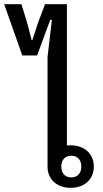

<svg xmlns="http://www.w3.org/2000/svg" viewBox="-92 -889 496 921"><path d="M247 12C312 12 358 -28 358 -90C358 -152 312 -192 247 -192C241 -192 235 -191 229 -191V-869H124L88 -773L63 -696H60L40 -773L11 -869H-72L15 -623H86L149 -794H157L136 -616V-90C136 -28 182 12 247 12ZM250 -38C220 -38 202 -58 202 -90C202 -122 220 -142 250 -142C280 -142 298 -122 298 -90C298 -58 280 -38 250 -38Z"/></svg>

Font: IBM Plex Thai Looped Text
Style: Regular
Weight: 450
Designer: Mike Abbink, Paul van der Laan, Pieter van Rosmalen, Ben Mitchell, Mark Frömberg
Foundry: Bold Monday
Version: Version 1.0